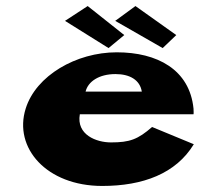

<svg xmlns="http://www.w3.org/2000/svg" viewBox="-20 -598 723 635"><path d="M620 -220C621 -224 620 -233 620 -239C607 -368 500 -425 366 -425C232 -425 99 -348 65 -239C24 -109 134 17 318 17C453 17 562 -24 621 -121L483 -178C436 -137 409 -127 347 -127C299 -127 232 -152 244 -220ZM263 -295C271 -328 307 -353 362 -353C410 -353 443 -333 449 -295ZM391 -482 339 -439 195 -529 270 -578ZM563 -482 518 -439 361 -529 428 -578Z"/></svg>

Font: Hussar Milosc
Style: Bold
Weight: 700
Foundry: Cannot Into Space Fonts
Version: Version 1.02